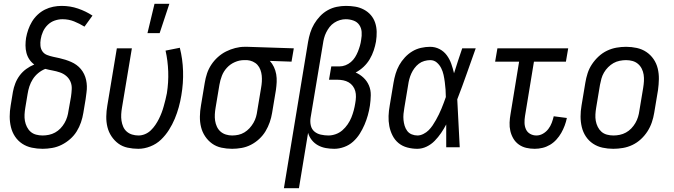

<svg xmlns="http://www.w3.org/2000/svg" viewBox="-20 -774 3540 1009"><path d="M204 8Q175 8 147 2Q119 -4 96.5 -19Q74 -34 59 -56.5Q44 -79 37.5 -106Q31 -133 31 -161.5Q31 -190 36 -219L48 -292Q52 -314 60.5 -336Q69 -358 83.5 -377.5Q98 -397 118 -411.5Q138 -426 160 -435Q145 -446 134.5 -461.5Q124 -477 119 -496Q114 -515 114 -535Q114 -555 117 -575Q121 -597 128.5 -618.5Q136 -640 148 -660Q160 -680 177.5 -696.5Q195 -713 216 -723.5Q237 -734 259.5 -738.5Q282 -743 304 -743Q349 -743 390 -729Q431 -715 466 -692L424 -634Q398 -650 369.5 -661.5Q341 -673 308 -673Q288 -673 267.5 -666Q247 -659 231 -643.5Q215 -628 206 -608Q197 -588 194 -568Q191 -551 192.5 -534Q194 -517 203 -504Q212 -491 227.5 -485Q243 -479 259.5 -475.5Q276 -472 292 -468.5Q308 -465 323.5 -460Q339 -455 354 -448.5Q369 -442 382 -432.5Q395 -423 405 -411Q415 -399 422 -384.5Q429 -370 432.5 -354Q436 -338 436.5 -321.5Q437 -305 434.5 -287.5Q432 -270 430 -253L418 -181Q414 -156 405.5 -131Q397 -106 383 -83.5Q369 -61 348.5 -43Q328 -25 304 -13Q280 -1 254 3.5Q228 8 204 8ZM204 -62Q220 -62 237 -65.5Q254 -69 269.5 -77.5Q285 -86 297.5 -99Q310 -112 319 -127.5Q328 -143 333 -159.5Q338 -176 340 -192L353 -265Q356 -285 357 -306Q358 -327 350.5 -344.5Q343 -362 328.5 -374.5Q314 -387 295 -393.5Q276 -400 256.5 -403.5Q237 -407 218 -412Q198 -404 181 -390Q164 -376 152.5 -358Q141 -340 134.5 -320Q128 -300 125 -280L113 -208Q110 -190 109 -172.5Q108 -155 111 -138.5Q114 -122 121.5 -107Q129 -92 141 -81.5Q153 -71 169.5 -66.5Q186 -62 204 -62Z M707 8Q678 8 650.5 2Q623 -4 602 -19.5Q581 -35 566 -57.5Q551 -80 544.5 -106.5Q538 -133 538.5 -162Q539 -191 544 -219L594 -520H673L621 -208Q618 -191 617 -173.5Q616 -156 618.5 -139.5Q621 -123 627.5 -108Q634 -93 646 -82.5Q658 -72 674 -67Q690 -62 708 -62Q725 -62 742 -69Q759 -76 772.5 -89Q786 -102 796.5 -117.5Q807 -133 815 -149Q823 -165 829.5 -182Q836 -199 840.5 -216Q845 -233 849.5 -250Q854 -267 857 -284Q866 -341 864 -398Q862 -455 850 -508L925 -523Q940 -464 942 -400.5Q944 -337 933 -273Q928 -242 919.5 -211Q911 -180 898.5 -150Q886 -120 868 -91.5Q850 -63 826 -40Q802 -17 770 -4.5Q738 8 707 8ZM755 -600 792 -754H870L819 -600Z M1200 8Q1171 8 1143.5 2Q1116 -4 1094.5 -19.5Q1073 -35 1058 -57.5Q1043 -80 1036.5 -106.5Q1030 -133 1030.5 -162Q1031 -191 1036 -219L1056 -339Q1060 -364 1068 -388Q1076 -412 1090.5 -434Q1105 -456 1125 -474Q1145 -492 1168 -503.5Q1191 -515 1216 -521.5Q1241 -528 1265 -528H1281L1524 -520L1512 -450L1398 -454Q1411 -440 1419.5 -422Q1428 -404 1431.5 -384Q1435 -364 1434 -343Q1433 -322 1430 -301L1410 -181Q1406 -156 1397.5 -131.5Q1389 -107 1375.5 -84.5Q1362 -62 1342 -43.5Q1322 -25 1298.5 -13Q1275 -1 1249.5 3.5Q1224 8 1200 8ZM1200 -62Q1216 -62 1232.5 -65.5Q1249 -69 1264 -78Q1279 -87 1291 -100Q1303 -113 1312 -128.5Q1321 -144 1325.5 -160Q1330 -176 1332 -192L1352 -312Q1355 -328 1356 -344.5Q1357 -361 1355.5 -376.5Q1354 -392 1348.5 -407Q1343 -422 1333 -433Q1323 -444 1308.5 -450.5Q1294 -457 1279 -458H1262Q1238 -458 1214 -447.5Q1190 -437 1172.5 -418Q1155 -399 1146 -375.5Q1137 -352 1133 -328L1113 -208Q1110 -191 1109 -173.5Q1108 -156 1110.5 -139.5Q1113 -123 1120 -108Q1127 -93 1139 -82.5Q1151 -72 1167 -67Q1183 -62 1200 -62Z M1472 215 1599 -554Q1603 -578 1610.5 -602Q1618 -626 1631 -648Q1644 -670 1662 -689Q1680 -708 1702.5 -720.5Q1725 -733 1749.5 -738Q1774 -743 1798 -743Q1823 -743 1847 -739Q1871 -735 1892.5 -723.5Q1914 -712 1929 -694.5Q1944 -677 1951.5 -654.5Q1959 -632 1959.5 -607Q1960 -582 1956 -556Q1952 -533 1944 -509Q1936 -485 1923 -463Q1910 -441 1891 -423Q1872 -405 1849 -393Q1872 -383 1890.5 -365.5Q1909 -348 1919 -324.5Q1929 -301 1928.5 -273.5Q1928 -246 1924 -219Q1920 -193 1913 -168Q1906 -143 1895.5 -118.5Q1885 -94 1870.5 -71Q1856 -48 1835.5 -29.5Q1815 -11 1788.5 -1.5Q1762 8 1737 8Q1714 8 1692 4Q1670 0 1651 -10.5Q1632 -21 1618.5 -38Q1605 -55 1599 -76L1551 215ZM1706 -62Q1725 -62 1744.5 -69Q1764 -76 1779.5 -89.5Q1795 -103 1807 -120.5Q1819 -138 1826.5 -156.5Q1834 -175 1839 -194Q1844 -213 1847 -232Q1850 -248 1850.5 -264.5Q1851 -281 1847 -295.5Q1843 -310 1834 -322Q1825 -334 1812 -341.5Q1799 -349 1783.5 -352Q1768 -355 1752 -355H1709L1721 -425H1764Q1780 -425 1795.5 -431Q1811 -437 1824 -448Q1837 -459 1846 -473.5Q1855 -488 1861 -503Q1867 -518 1871.5 -533.5Q1876 -549 1878 -565Q1882 -586 1880.5 -606.5Q1879 -627 1868 -643Q1857 -659 1837.5 -666Q1818 -673 1797 -673Q1782 -673 1766.5 -668.5Q1751 -664 1736.5 -654.5Q1722 -645 1712 -632Q1702 -619 1694.5 -604Q1687 -589 1683 -573.5Q1679 -558 1677 -543L1612 -154Q1609 -133 1613.5 -114Q1618 -95 1632 -83Q1646 -71 1666 -66.5Q1686 -62 1706 -62Z M2173 8Q2146 8 2120 1Q2094 -6 2074.5 -22Q2055 -38 2043 -61.5Q2031 -85 2026 -111Q2021 -137 2022 -164.5Q2023 -192 2028 -219L2048 -339Q2052 -363 2059 -386.5Q2066 -410 2078 -431.5Q2090 -453 2107.5 -472Q2125 -491 2146.5 -504Q2168 -517 2192.5 -522.5Q2217 -528 2240 -528Q2267 -528 2290 -516Q2313 -504 2328 -483.5Q2343 -463 2351.5 -439Q2360 -415 2366 -389L2367 -392Q2377 -424 2387.5 -456Q2398 -488 2409 -520H2480Q2456 -453 2432.5 -386Q2409 -319 2383 -252Q2387 -189 2389.5 -126Q2392 -63 2396 0H2325Q2325 -30 2325 -60Q2325 -90 2325 -120Q2313 -97 2298 -75Q2283 -53 2264.5 -34Q2246 -15 2222 -3.5Q2198 8 2173 8ZM2174 -62Q2189 -62 2205 -70Q2221 -78 2232.5 -89.5Q2244 -101 2253.5 -115Q2263 -129 2271 -143.5Q2279 -158 2286.5 -173Q2294 -188 2300 -203Q2306 -218 2312 -233.5Q2318 -249 2323 -264Q2323 -284 2321.5 -303.5Q2320 -323 2317.5 -342.5Q2315 -362 2311 -380.5Q2307 -399 2298.5 -416Q2290 -433 2275.5 -445.5Q2261 -458 2241 -458Q2226 -458 2210 -453.5Q2194 -449 2181 -439Q2168 -429 2158 -415.5Q2148 -402 2141.5 -387.5Q2135 -373 2131 -358Q2127 -343 2125 -328L2105 -208Q2102 -192 2100.5 -175.5Q2099 -159 2100.5 -143.5Q2102 -128 2106.5 -113Q2111 -98 2120 -86Q2129 -74 2143.5 -68Q2158 -62 2174 -62Z M2790 8Q2767 8 2745.5 3Q2724 -2 2706.5 -14.5Q2689 -27 2678 -45.5Q2667 -64 2662 -85.5Q2657 -107 2658 -130Q2659 -153 2663 -175L2708 -450H2582L2594 -520H2966L2954 -450H2786L2739 -164Q2736 -146 2736.5 -128Q2737 -110 2744 -94.5Q2751 -79 2766 -70.5Q2781 -62 2799 -62Q2817 -62 2833.5 -71.5Q2850 -81 2861.5 -96Q2873 -111 2879.5 -128.5Q2886 -146 2890 -163L2959 -154Q2955 -134 2947.5 -114Q2940 -94 2929.5 -75.5Q2919 -57 2904 -40.5Q2889 -24 2870.5 -13Q2852 -2 2831.5 3Q2811 8 2790 8Z M3203 8Q3174 8 3146.5 2Q3119 -4 3096.5 -19Q3074 -34 3059 -56.5Q3044 -79 3037.5 -106Q3031 -133 3031 -161.5Q3031 -190 3036 -219L3056 -339Q3060 -364 3068 -389Q3076 -414 3091 -436.5Q3106 -459 3126 -477.5Q3146 -496 3170 -507.5Q3194 -519 3219.5 -523.5Q3245 -528 3270 -528Q3299 -528 3326.5 -522Q3354 -516 3376.5 -501Q3399 -486 3414.5 -463.5Q3430 -441 3436.5 -414Q3443 -387 3442.5 -358.5Q3442 -330 3438 -301L3418 -181Q3414 -156 3405.5 -131Q3397 -106 3382.5 -83.5Q3368 -61 3348 -42.5Q3328 -24 3304 -12.5Q3280 -1 3254 3.5Q3228 8 3203 8ZM3204 -62Q3220 -62 3237 -65.5Q3254 -69 3269.5 -77.5Q3285 -86 3297.5 -99Q3310 -112 3319 -127.5Q3328 -143 3333 -159.5Q3338 -176 3340 -192L3360 -312Q3363 -330 3364 -347.5Q3365 -365 3362.5 -381.5Q3360 -398 3352.5 -413Q3345 -428 3332.5 -438.5Q3320 -449 3304 -453.5Q3288 -458 3270 -458Q3254 -458 3236.5 -454.5Q3219 -451 3204 -442.5Q3189 -434 3176 -421Q3163 -408 3154 -392.5Q3145 -377 3140.5 -360.5Q3136 -344 3133 -328L3113 -208Q3110 -190 3109 -172.5Q3108 -155 3111 -138.5Q3114 -122 3121.5 -107Q3129 -92 3141 -81.5Q3153 -71 3169.5 -66.5Q3186 -62 3204 -62Z"/></svg>

Font: Iosevka Term Curly
Style: Italic
Weight: 400
Italic angle: -9°
Designer: Belleve Invis
Foundry: Belleve Invis
Version: Version 32.3.0